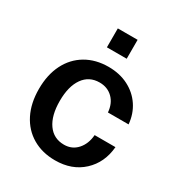

<svg xmlns="http://www.w3.org/2000/svg" viewBox="-172 -828 893 958"><g transform="rotate(30 274.0 -348.5)"><path d="M514 -324H395Q391 -374 361 -403.5Q331 -433 285 -433Q225 -433 191.5 -385.5Q158 -338 158 -254Q158 -170 191.5 -122.5Q225 -75 285 -75Q331 -75 360.5 -108Q390 -141 394 -193H514Q506 -100 444 -42.5Q382 15 285 15Q211 15 155 -18Q99 -51 68.5 -111.5Q38 -172 38 -254Q38 -336 68.5 -396.5Q99 -457 155 -490Q211 -523 285 -523Q349 -523 399 -497.5Q449 -472 479 -427Q509 -382 514 -324ZM228 -603V-712H342V-603Z"/></g></svg>

Font: CST
Style: Medium
Weight: 500
Version: Version 1.00